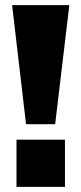

<svg xmlns="http://www.w3.org/2000/svg" viewBox="-20 -725 316 745"><path d="M81 -243 27 -705H249L194 -243ZM44 0V-183H232V0Z"/></svg>

Font: Nunito Sans 11pt Black
Style: Regular
Weight: 900
Version: Version 3.101;gftools[0.9.27]